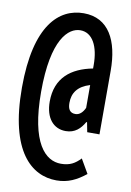

<svg xmlns="http://www.w3.org/2000/svg" viewBox="-97 -791 695 1018"><g transform="rotate(10 250.0 -282.0)"><path d="M280 167C342 167 388 144 437 105L393 29C364 59 337 76 288 76C205 76 119 -4 119 -282C119 -566 204 -639 268 -639C334 -639 369 -569 369 -470V-451C254 -429 173 -367 173 -239C173 -150 217 -99 283 -99C333 -99 362 -128 383 -165H387L397 -113H463V-455C463 -617 405 -731 270 -731C138 -731 15 -623 15 -286C15 58 146 167 280 167ZM318 -197C289 -197 277 -216 277 -250C277 -303 303 -342 369 -362V-239C357 -213 340 -197 318 -197Z"/></g></svg>

Font: Noto Sans Mono CJK JP Bold
Style: Regular
Weight: 700
Designer: Ryoko NISHIZUKA (kana & ideographs); Paul D. Hunt (Latin, Greek & Cyrillic); Wenlong ZHANG (bopomofo); Sandoll Communica
Foundry: Adobe Systems Incorporated
Version: Version 1.004;PS 1.004;hotconv 1.0.82;makeotf.lib2.5.63406